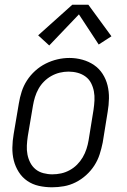

<svg xmlns="http://www.w3.org/2000/svg" viewBox="-20 -787 540 815"><path d="M201 8Q172 8 145 2Q118 -4 96 -19Q74 -34 59.5 -57Q45 -80 38.5 -106Q32 -132 32.5 -160.5Q33 -189 38 -218L60 -348Q64 -373 72 -398Q80 -423 94.5 -445.5Q109 -468 129.5 -486.5Q150 -505 174 -517Q198 -529 223.5 -535Q249 -541 275 -541Q303 -541 330 -533.5Q357 -526 379 -511Q401 -496 415.5 -473.5Q430 -451 436.5 -424.5Q443 -398 442.5 -369.5Q442 -341 437 -312L416 -182Q411 -157 403 -132Q395 -107 380.5 -84.5Q366 -62 345.5 -43.5Q325 -25 301 -13Q277 -1 251.5 3.5Q226 8 201 8ZM202 -47Q221 -47 239.5 -51Q258 -55 275.5 -64.5Q293 -74 307 -88Q321 -102 331 -119Q341 -136 347 -154.5Q353 -173 356 -191L377 -321Q380 -341 381 -361Q382 -381 378.5 -399.5Q375 -418 366.5 -434.5Q358 -451 343 -462Q328 -473 309.5 -478Q291 -483 271 -483Q252 -483 233.5 -478.5Q215 -474 198 -464.5Q181 -455 167 -441Q153 -427 143.5 -410Q134 -393 128.5 -375Q123 -357 120 -339L98 -209Q95 -189 94 -169.5Q93 -150 96.5 -131.5Q100 -113 108.5 -96.5Q117 -80 131 -68.5Q145 -57 164 -52Q183 -47 202 -47ZM189 -594 142 -637 287 -767H355L453 -633L399 -598L315 -726Z"/></svg>

Font: Iosevka Curly Light Oblique
Style: Regular
Weight: 300
Italic angle: -9°
Monospace: yes
Designer: Belleve Invis
Foundry: Belleve Invis
Version: Version 11.1.0; ttfautohint (v1.8.3)